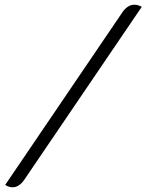

<svg xmlns="http://www.w3.org/2000/svg" viewBox="-20 -757 621 814"><path d="M499 -705Q521 -737 550 -737Q565 -737 581 -728L83 5Q61 37 33 37Q18 37 2 27Z"/></svg>

Font: K2D ExtraLight
Style: Italic
Weight: 275
Italic angle: -10°
Designer: Katatrad Aksorn Co.,Ltd.
Foundry: Cadson Demak Co.,Ltd.
Version: Version 1.000; ttfautohint (v1.6)